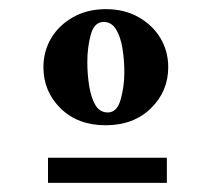

<svg xmlns="http://www.w3.org/2000/svg" viewBox="-20 -690 463 420"><path d="M211 -416Q150 -416 112.5 -453Q75 -490 75 -543Q75 -578 92 -606.5Q109 -635 140 -652.5Q171 -670 212 -670Q252 -670 283 -652.5Q314 -635 331 -606.5Q348 -578 348 -543Q348 -490 310 -453Q272 -416 211 -416ZM216 -444Q236 -444 244 -472.5Q252 -501 252 -532Q252 -558 248 -583.5Q244 -609 234 -625.5Q224 -642 207 -642Q186 -642 178.5 -614Q171 -586 171 -554Q171 -528 175 -502.5Q179 -477 188.5 -460.5Q198 -444 216 -444ZM85 -290V-345H345V-290Z"/></svg>

Font: Spectral SC ExtraBold
Style: Regular
Weight: 800
Designer: Jean-Baptiste Levee
Foundry: Production Type
Version: Version 2.001